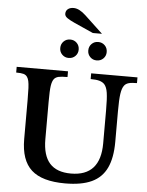

<svg xmlns="http://www.w3.org/2000/svg" viewBox="-73 -1271 1027 1338"><g transform="rotate(5 440.0 -601.5)"><path d="M757 -522V-310Q757 -197 723.5 -126.5Q690 -56 619 -23Q548 10 433 10Q272 10 197.5 -57.5Q123 -125 123 -273V-547Q123 -599 121.5 -630Q120 -661 116 -678.5Q112 -696 105 -706Q96 -720 79 -725Q62 -730 27 -730V-770H386V-730Q344 -730 324 -725.5Q304 -721 293 -708Q280 -692 275 -658.5Q270 -625 270 -547V-285Q270 -172 319 -117Q368 -62 468 -62Q674 -62 674 -291V-522Q674 -605 668 -644.5Q662 -684 645 -703Q632 -717 609.5 -723.5Q587 -730 548 -730V-770H872V-730Q835 -730 815 -724.5Q795 -719 784 -705Q769 -686 763 -645.5Q757 -605 757 -522ZM318 -927Q318 -955 336.5 -973.5Q355 -992 382 -992Q410 -992 428.5 -973.5Q447 -955 447 -927Q447 -900 428.5 -881.5Q410 -863 382 -863Q355 -863 336.5 -881.5Q318 -900 318 -927ZM514 -927Q514 -955 532.5 -973.5Q551 -992 578 -992Q606 -992 624.5 -973.5Q643 -955 643 -927Q643 -900 624.5 -881.5Q606 -863 578 -863Q551 -863 532.5 -881.5Q514 -900 514 -927ZM599 -1051H535L401 -1111Q370 -1125 351 -1138Q332 -1151 332 -1168Q332 -1189 347 -1201Q362 -1213 387 -1213Q426 -1213 472 -1170Z"/></g></svg>

Font: Libre Baskerville
Style: Bold
Weight: 700
Designer: Pablo Impallari, Rodrigo Fuenzalida
Foundry: Pablo Impallari, Rodrigo Fuenzalida
Version: Version 1.051; ttfautohint (v1.8.4.7-5d5b)